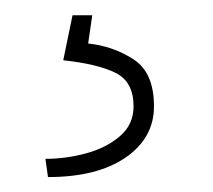

<svg xmlns="http://www.w3.org/2000/svg" viewBox="-20 -20 279 252"><path d="M75.2 0H101.1L95.7 37.1Q128.4 40.5 155.3 57.9Q182.1 75.2 182.1 119.6Q182.1 161.1 144.8 186.8Q107.4 212.4 43 212.4L39.6 188.5Q65.9 188.5 92.5 181.4Q119.1 174.3 137.2 158.9Q155.3 143.6 155.3 119.6Q155.3 87.4 131.8 75.7Q108.4 64 63 59.1Z"/></svg>

Font: Vazirmatn RD UI Thin
Style: Regular
Weight: 100
Designer: Saber Rastikerdar
Foundry: Saber Rastikerdar
Version: Version 33.003